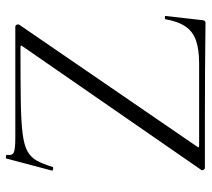

<svg xmlns="http://www.w3.org/2000/svg" viewBox="-52 -644 698 633"><g transform="rotate(-90 296.5 -327.0)"><path d="M54 -13 460 -600Q464 -605 463 -606.5Q462 -608 455 -608Q349 -608 281 -607Q213 -606 173.5 -601Q134 -596 114 -584.5Q94 -573 83.5 -553.5Q73 -534 63 -502Q62 -499 56 -500.5Q50 -502 51 -504L91 -655Q92 -657 98 -656Q104 -655 103 -653Q100 -635 111 -630Q122 -625 160 -625Q220 -625 307 -625Q394 -625 525 -625Q530 -625 532 -620.5Q534 -616 532 -612L131 -27Q127 -22 128 -20.5Q129 -19 136 -19Q224 -19 292.5 -19Q361 -19 404 -19Q451 -19 480.5 -29.5Q510 -40 526.5 -64.5Q543 -89 550 -130Q551 -132 556 -132Q561 -132 561 -130L547 -8Q547 -5 545 -1.5Q543 2 538 2Q464 1 381.5 0.5Q299 0 216.5 0Q134 0 60 0Q56 0 53.5 -4.5Q51 -9 54 -13Z"/></g></svg>

Font: Cormorant Garamond Light
Style: Regular
Weight: 300
Designer: Christian Thalmann (Catharsis Fonts)
Foundry: Catharsis Fonts
Version: Version 4.001